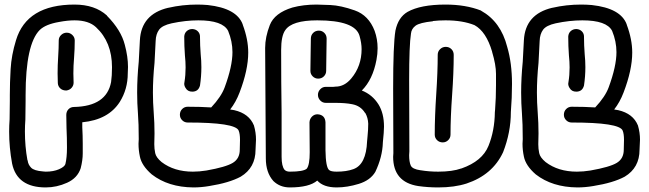

<svg xmlns="http://www.w3.org/2000/svg" viewBox="-20 -820 2840 840"><path d="M270 -424Q254 -424 244 -433Q234 -442 233 -456Q232 -477 232 -499Q232 -535 234.5 -572Q237 -609 237 -643Q237 -657 247.5 -667Q258 -677 272 -677Q286 -677 296.5 -667Q307 -657 307 -643Q307 -606 304 -567Q301 -532 301 -499L302 -458Q302 -446 293.5 -436Q285 -426 270 -424ZM180 0Q55 0 33 -104Q20 -175 20 -244Q20 -271 22 -298Q23 -330 23 -379V-405Q23 -457 26.5 -518Q30 -579 50 -644Q97 -800 306 -800Q395 -800 448 -752V-751Q510 -688 526 -624Q540 -572 540 -527L539 -499Q539 -430 504 -374Q454 -296 340 -285V-263Q342 -227 342 -191Q342 -179 342 -149Q342 -119 333 -84Q319 -41 273.5 -20.5Q228 0 180 0ZM180 -69Q214 -69 238 -79.5Q262 -90 266 -102Q273 -130 273 -174Q273 -218 271 -260L270 -317Q270 -332 279.5 -342Q289 -352 304 -352Q446 -355 466 -461Q470 -488 470 -526Q470 -636 400 -701Q368 -731 306 -731Q276 -731 239 -724Q180 -714 154 -689Q92 -627 92 -404V-379Q92 -328 91 -297Q89 -270 89 -245Q89 -180 100 -119Q101 -119 101 -118Q103 -100 116 -86.5Q129 -73 168 -70Z M821 -419Q801 -419 792 -435Q786 -444 786 -454L787 -461Q792 -491 792 -525Q792 -550 789 -578Q786 -618 786 -660Q787 -675 797 -684Q807 -693 822 -693Q837 -692 846 -682.5Q855 -673 855 -660V-657Q855 -622 858 -583Q861 -554 861 -526Q861 -486 855 -446Q848 -419 821 -419ZM826 0Q716 -1 644 -57Q600 -95 592 -135Q586 -163 586 -191L587 -211Q587 -280 583.5 -324Q580 -368 580 -415Q580 -479 587 -550L592 -644Q598 -758 716 -786H717Q778 -800 842 -800Q865 -800 889 -798Q1016 -784 1042 -713V-712Q1066 -648 1066 -590Q1066 -514 1028 -415Q1012 -373 987 -341L1005 -338Q1070 -323 1091 -271Q1100 -240 1100 -209L1098 -165Q1098 -86 1033 -47Q983 -20 895 -6Q860 0 826 0ZM824 -69Q852 -69 883 -74Q968 -89 998.5 -107.5Q1029 -126 1029 -165L1030 -208Q1030 -235 1024 -249Q1009 -284 801 -284Q787 -284 777 -294Q767 -304 767 -318Q767 -333 777 -343Q787 -353 801 -353Q859 -353 904 -350Q948 -397 963 -438Q997 -530 997 -592Q997 -639 978 -685Q954 -731 848 -731Q792 -731 731 -718Q690 -709 676 -690Q662 -671 661 -641L656 -545Q649 -475 649 -415Q649 -372 652.5 -327.5Q656 -283 656 -236L655 -189Q655 -169 659 -150Q663 -131 687 -111Q742 -69 824 -69Z M1453 0Q1395 0 1368 -30Q1333 0 1248 0Q1205 0 1176 -28Q1143 -65 1143 -127L1140 -610Q1140 -658 1160.5 -710.5Q1181 -763 1259 -787Q1307 -800 1365 -800Q1380 -800 1425.5 -798Q1471 -796 1532 -774.5Q1593 -753 1619 -685Q1632 -649 1632 -609Q1632 -584 1627 -558Q1611 -472 1563 -424Q1609 -406 1636 -363Q1660 -324 1660 -266Q1660 -244 1655 -197V-196Q1653 -133 1622 -68Q1600 -31 1549.5 -15.5Q1499 0 1453 0ZM1453 -69Q1496 -69 1526 -80Q1582 -100 1586 -202L1588 -224Q1591 -253 1591 -279Q1590 -305 1578 -326H1577Q1558 -357 1521 -364Q1492 -370 1445 -370H1405Q1391 -370 1381 -380.5Q1371 -391 1371 -405Q1371 -419 1381 -429.5Q1391 -440 1405 -440H1438L1448 -441Q1487 -441 1517 -477Q1562 -531 1562 -605Q1562 -631 1553 -663Q1534 -731 1368 -731Q1257 -731 1228 -688Q1210 -663 1210 -601Q1210 -460 1212 -326V-134Q1212 -93 1225 -77Q1233 -69 1248 -69Q1307 -69 1322 -82Q1335 -98 1335 -154L1334 -285Q1335 -300 1345 -310Q1355 -320 1369 -320Q1402 -318 1404 -285V-163Q1405 -88 1420 -76Q1428 -69 1453 -69ZM1372 -476Q1358 -476 1348 -486Q1338 -496 1338 -510Q1338 -551 1339 -583.5Q1340 -616 1340 -651Q1340 -666 1350 -676Q1360 -686 1375 -686Q1389 -686 1399 -676Q1409 -666 1409 -651Q1409 -614 1408 -582Q1407 -550 1407 -510Q1407 -496 1397 -486Q1387 -476 1372 -476Z M1917 -197Q1902 -197 1892 -207Q1882 -217 1882 -231Q1882 -310 1888.5 -407.5Q1895 -505 1895 -580Q1895 -595 1905.5 -605Q1916 -615 1930 -615Q1945 -615 1955 -605Q1965 -595 1965 -580Q1965 -502 1958 -404.5Q1951 -307 1951 -231Q1951 -217 1941 -207Q1931 -197 1917 -197ZM1897 0Q1852 0 1810 -6Q1700 -23 1700 -134L1701 -150L1700 -433Q1700 -626 1710 -686Q1722 -744 1763 -768Q1820 -800 1929 -800Q2017 -800 2084 -774L2085 -773Q2171 -725 2199 -615Q2220 -544 2220 -453Q2220 -392 2215 -330Q2215 -241 2181 -154Q2135 -55 2021 -17Q1968 0 1897 0ZM1897 -69Q1959 -69 1998 -83H1999Q2090 -115 2117 -181.5Q2144 -248 2145 -329L2146 -340Q2150 -391 2150 -447V-497Q2150 -536 2133 -593V-594Q2107 -682 2056 -710Q2004 -731 1929 -731Q1900 -731 1874 -728V-727Q1816 -721 1798 -707.5Q1780 -694 1778 -673Q1770 -623 1770 -469L1771 -158L1770 -141Q1770 -112 1777 -96Q1784 -80 1820 -75H1821Q1857 -69 1897 -69Z M2501 -419Q2481 -419 2472 -435Q2466 -444 2466 -454L2467 -461Q2472 -491 2472 -525Q2472 -550 2469 -578Q2466 -618 2466 -660Q2467 -675 2477 -684Q2487 -693 2502 -693Q2517 -692 2526 -682.5Q2535 -673 2535 -660V-657Q2535 -622 2538 -583Q2541 -554 2541 -526Q2541 -486 2535 -446Q2528 -419 2501 -419ZM2506 0Q2396 -1 2324 -57Q2280 -95 2272 -135Q2266 -163 2266 -191L2267 -211Q2267 -280 2263.5 -324Q2260 -368 2260 -415Q2260 -479 2267 -550L2272 -644Q2278 -758 2396 -786H2397Q2458 -800 2522 -800Q2545 -800 2569 -798Q2696 -784 2722 -713V-712Q2746 -648 2746 -590Q2746 -514 2708 -415Q2692 -373 2667 -341L2685 -338Q2750 -323 2771 -271Q2780 -240 2780 -209L2778 -165Q2778 -86 2713 -47Q2663 -20 2575 -6Q2540 0 2506 0ZM2504 -69Q2532 -69 2563 -74Q2648 -89 2678.5 -107.5Q2709 -126 2709 -165L2710 -208Q2710 -235 2704 -249Q2689 -284 2481 -284Q2467 -284 2457 -294Q2447 -304 2447 -318Q2447 -333 2457 -343Q2467 -353 2481 -353Q2539 -353 2584 -350Q2628 -397 2643 -438Q2677 -530 2677 -592Q2677 -639 2658 -685Q2634 -731 2528 -731Q2472 -731 2411 -718Q2370 -709 2356 -690Q2342 -671 2341 -641L2336 -545Q2329 -475 2329 -415Q2329 -372 2332.5 -327.5Q2336 -283 2336 -236L2335 -189Q2335 -169 2339 -150Q2343 -131 2367 -111Q2422 -69 2504 -69Z"/></svg>

Font: Bubblez Graffiti
Style: Regular
Weight: 400
Designer: GGBotNet
Foundry: GGBotNet
Version: 1.00